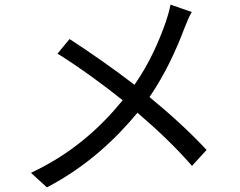

<svg xmlns="http://www.w3.org/2000/svg" viewBox="-20 -780 1040 831"><path d="M810 -728 718 -760C714 -738 705 -706 698 -686C668 -601 627 -506 562 -413C483 -474 367 -556 281 -611L229 -548C325 -488 437 -406 511 -346C412 -225 289 -114 114 -32L183 31C357 -60 481 -179 575 -292C661 -218 737 -147 811 -62L874 -131C803 -208 717 -286 627 -360C694 -457 744 -567 777 -655C785 -676 799 -710 810 -728Z"/></svg>

Font: Source Han Sans HK
Style: Regular
Weight: 400
Designer: Ryoko NISHIZUKA 西塚涼子 (kana, bopomofo & ideographs); Paul D. Hunt (Latin, Greek & Cyrillic); Sandoll Communications 산돌커뮤니
Foundry: Adobe
Version: Version 2.000;hotconv 1.0.107;makeotfexe 2.5.65593